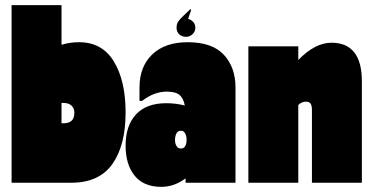

<svg xmlns="http://www.w3.org/2000/svg" viewBox="-20 -710 1451 746"><path d="M468 -273Q468 -145 416.5 -72.5Q365 0 257 0H25V-690H219V-536Q252 -546 287 -546Q377 -546 422.5 -471Q468 -396 468 -273ZM269 -272Q269 -289 258 -299.5Q247 -310 227 -310H219V-231H227Q269 -231 269 -272Z M895 -370V0H701V-17Q657 16 607 16Q538 16 503 -27.5Q468 -71 468 -144Q468 -222 508.5 -265.5Q549 -309 626 -309Q664 -309 698 -300Q693 -328 677.5 -341Q662 -354 628 -354Q579 -354 532 -318H522V-370Q522 -451 571.5 -498.5Q621 -546 709 -546Q805 -546 850 -497Q895 -448 895 -370ZM705 -167Q705 -181 699.5 -191.5Q694 -202 683 -202Q671 -202 665.5 -191.5Q660 -181 660 -166Q660 -153 665.5 -143Q671 -133 683 -133Q695 -133 700 -143Q705 -153 705 -167ZM666 -602Q666 -616 672 -625.5Q678 -635 692 -648L719 -674L723 -672L711 -637Q739 -627 739 -602Q739 -588 728.5 -577.5Q718 -567 703 -567Q686 -567 676 -577Q666 -587 666 -602Z M1386 -394V0H1192V-282Q1192 -299 1187 -307Q1182 -315 1169 -315Q1152 -315 1139 -302V0H945V-530H1139V-477Q1204 -544 1268 -544Q1386 -544 1386 -394Z"/></svg>

Font: FFF_tuoi-tre Text
Style: Regular
Weight: 700
Designer: bBox Type GmbH
Foundry: bBox Type GmbH
Version: Version 1.001